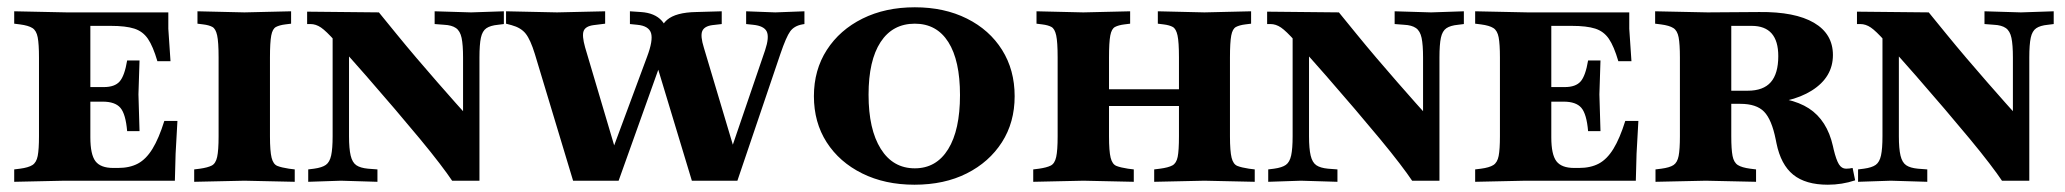

<svg xmlns="http://www.w3.org/2000/svg" viewBox="-20 -496 5669 527"><path d="M19 3V-31L35 -33Q58 -36 69 -43Q80 -50 83.5 -68Q87 -86 87 -122V-338Q87 -375 83.5 -393.5Q80 -412 69 -419Q58 -426 35 -429L19 -431V-465L163 -462H442V-417L448 -328H412Q400 -369 386 -389.5Q372 -410 348.5 -417.5Q325 -425 284 -425H228V-119Q228 -72 242 -53.5Q256 -35 291 -35H304Q336 -35 358.5 -47Q381 -59 398.5 -87.5Q416 -116 431 -164H467L462 -74L460 0H157ZM329 -136Q325 -183 310.5 -200Q296 -217 262 -217H212V-257H265Q295 -257 308.5 -272.5Q322 -288 329 -330H363L360 -237L363 -136Z M513 3V-31L529 -33Q550 -36 561 -41.5Q572 -47 576 -65Q580 -83 580 -122V-338Q580 -381 576 -399Q572 -417 563 -422Q554 -427 538 -429L522 -431V-465L651 -462L779 -465V-431L763 -429Q747 -427 737.5 -422Q728 -417 724.5 -398.5Q721 -380 721 -338V-122Q721 -81 725.5 -63Q730 -45 741.5 -40.5Q753 -36 773 -33L789 -31V3L651 0Z M1221 0Q1209 -18 1186.5 -47.5Q1164 -77 1132.5 -115Q1101 -153 1063.5 -197Q1026 -241 984.5 -288.5Q943 -336 900 -383Q875 -411 861 -420.5Q847 -430 832 -430H823V-464L1020 -462Q1042 -435 1068.5 -402.5Q1095 -370 1123.5 -336.5Q1152 -303 1180 -271Q1208 -239 1231.5 -212.5Q1255 -186 1272 -168L1251 -44V-338Q1251 -373 1247 -392Q1243 -411 1231.5 -419Q1220 -427 1199 -428L1173 -430V-465L1273 -462L1363 -465V-430L1347 -428Q1326 -426 1315 -418.5Q1304 -411 1300 -392.5Q1296 -374 1296 -338V0ZM826 3V-31L842 -33Q864 -36 874.5 -43.5Q885 -51 889 -69.5Q893 -88 893 -122V-448L938 -419V-122Q938 -88 942.5 -69Q947 -50 958 -42.5Q969 -35 990 -33L1016 -31V3L916 0Z M1553 0 1448 -348Q1436 -387 1423 -403.5Q1410 -420 1384 -427L1369 -431V-465L1509 -462L1641 -465V-431L1609 -427Q1587 -424 1582 -411Q1577 -398 1586 -366L1672 -76H1658L1756 -340Q1773 -385 1767 -405Q1761 -425 1729 -428L1709 -430V-465L1739 -463Q1816 -458 1816 -376H1787Q1787 -421 1811 -441.5Q1835 -462 1891 -463L1961 -465V-430L1935 -427Q1913 -424 1907.5 -410.5Q1902 -397 1912 -365L1998 -77H1984L2080 -358Q2092 -394 2084.5 -409.5Q2077 -425 2047 -428L2028 -430V-465L2108 -462L2188 -465V-430L2182 -429Q2160 -425 2149 -410Q2138 -395 2122 -348L2004 0H1879L1774 -347H1802L1678 0Z M2490 11Q2409 11 2346.5 -20Q2284 -51 2249 -105.5Q2214 -160 2214 -232Q2214 -304 2249.5 -359Q2285 -414 2347.5 -445Q2410 -476 2491 -476Q2572 -476 2634 -445Q2696 -414 2730.5 -359Q2765 -304 2765 -232Q2765 -160 2730 -105.5Q2695 -51 2633.5 -20Q2572 11 2490 11ZM2491 -34Q2550 -34 2582.5 -86.5Q2615 -139 2615 -235Q2615 -330 2583 -380.5Q2551 -431 2491 -431Q2430 -431 2397 -380.5Q2364 -330 2364 -236Q2364 -141 2397.5 -87.5Q2431 -34 2491 -34Z M2816 3V-31L2832 -33Q2853 -36 2864 -41.5Q2875 -47 2879 -65Q2883 -83 2883 -122V-338Q2883 -381 2879 -399Q2875 -417 2866 -422Q2857 -427 2841 -429L2825 -431V-465L2953 -462H2954L3082 -465V-431L3066 -429Q3050 -427 3040.5 -422Q3031 -417 3027.5 -398.5Q3024 -380 3024 -338V-122Q3024 -81 3028.5 -63Q3033 -45 3044.5 -40.5Q3056 -36 3076 -33L3092 -31V3L2954 0ZM2988 -205V-251H3252V-205ZM3148 3V-31L3164 -33Q3187 -36 3198 -42Q3209 -48 3212.5 -65.5Q3216 -83 3216 -122V-338Q3216 -381 3212 -399Q3208 -417 3199 -422Q3190 -427 3174 -429L3158 -431V-465L3286 -462L3414 -465V-431L3398 -429Q3382 -427 3372.5 -422Q3363 -417 3359.5 -398.5Q3356 -380 3356 -338V-122Q3356 -81 3360.5 -63Q3365 -45 3376.5 -40.5Q3388 -36 3408 -33L3424 -31V3L3286 0Z M3856 0Q3844 -18 3821.5 -47.5Q3799 -77 3767.5 -115Q3736 -153 3698.5 -197Q3661 -241 3619.5 -288.5Q3578 -336 3535 -383Q3510 -411 3496 -420.5Q3482 -430 3467 -430H3458V-464L3655 -462Q3677 -435 3703.5 -402.5Q3730 -370 3758.5 -336.5Q3787 -303 3815 -271Q3843 -239 3866.5 -212.5Q3890 -186 3907 -168L3886 -44V-338Q3886 -373 3882 -392Q3878 -411 3866.5 -419Q3855 -427 3834 -428L3808 -430V-465L3908 -462L3998 -465V-430L3982 -428Q3961 -426 3950 -418.5Q3939 -411 3935 -392.5Q3931 -374 3931 -338V0ZM3461 3V-31L3477 -33Q3499 -36 3509.5 -43.5Q3520 -51 3524 -69.5Q3528 -88 3528 -122V-448L3573 -419V-122Q3573 -88 3577.5 -69Q3582 -50 3593 -42.5Q3604 -35 3625 -33L3651 -31V3L3551 0Z M4029 3V-31L4045 -33Q4068 -36 4079 -43Q4090 -50 4093.5 -68Q4097 -86 4097 -122V-338Q4097 -375 4093.5 -393.5Q4090 -412 4079 -419Q4068 -426 4045 -429L4029 -431V-465L4173 -462H4452V-417L4458 -328H4422Q4410 -369 4396 -389.5Q4382 -410 4358.5 -417.5Q4335 -425 4294 -425H4238V-119Q4238 -72 4252 -53.5Q4266 -35 4301 -35H4314Q4346 -35 4368.5 -47Q4391 -59 4408.5 -87.5Q4426 -116 4441 -164H4477L4472 -74L4470 0H4167ZM4339 -136Q4335 -183 4320.5 -200Q4306 -217 4272 -217H4222V-257H4275Q4305 -257 4318.5 -272.5Q4332 -288 4339 -330H4373L4370 -237L4373 -136Z M4997 11Q4936 11 4902 -16.5Q4868 -44 4856 -103L4854 -113Q4843 -168 4822 -189.5Q4801 -211 4757 -211H4684V-247H4777Q4820 -247 4840.5 -270.5Q4861 -294 4861 -342Q4861 -425 4788 -425H4732V-122Q4732 -86 4735.5 -68Q4739 -50 4750 -43Q4761 -36 4784 -33L4800 -31V3L4662 0L4524 3V-31L4540 -33Q4563 -36 4573.5 -43Q4584 -50 4587.5 -68Q4591 -86 4591 -122V-338Q4591 -375 4587.5 -393.5Q4584 -412 4573 -419Q4562 -426 4539 -429L4523 -431V-465L4667 -462L4809 -463Q4907 -464 4959 -433.5Q5011 -403 5011 -345Q5011 -284 4953 -247.5Q4895 -211 4797 -211V-232Q4895 -231 4945 -198.5Q4995 -166 5011 -95L5013 -86Q5020 -57 5027.5 -45Q5035 -33 5047 -33Q5051 -33 5056 -33.5Q5061 -34 5065 -35L5072 -1Q5036 11 4997 11Z M5475 0Q5463 -18 5440.5 -47.5Q5418 -77 5386.5 -115Q5355 -153 5317.5 -197Q5280 -241 5238.5 -288.5Q5197 -336 5154 -383Q5129 -411 5115 -420.5Q5101 -430 5086 -430H5077V-464L5274 -462Q5296 -435 5322.5 -402.5Q5349 -370 5377.5 -336.5Q5406 -303 5434 -271Q5462 -239 5485.5 -212.5Q5509 -186 5526 -168L5505 -44V-338Q5505 -373 5501 -392Q5497 -411 5485.5 -419Q5474 -427 5453 -428L5427 -430V-465L5527 -462L5617 -465V-430L5601 -428Q5580 -426 5569 -418.5Q5558 -411 5554 -392.5Q5550 -374 5550 -338V0ZM5080 3V-31L5096 -33Q5118 -36 5128.5 -43.5Q5139 -51 5143 -69.5Q5147 -88 5147 -122V-448L5192 -419V-122Q5192 -88 5196.5 -69Q5201 -50 5212 -42.5Q5223 -35 5244 -33L5270 -31V3L5170 0Z"/></svg>

Font: Baskervville SC
Style: Regular
Weight: 400
Designer: Alexis Faudot, Rémi Forte, Morgane Pierson, Rafael Ribas, Tanguy Vanlaeys, Rosalie Wagner, Thomas Huot-Marchand
Foundry: ANRT
Version: Version 1.100